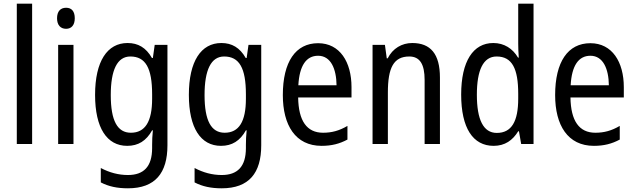

<svg xmlns="http://www.w3.org/2000/svg" viewBox="-20 -780 3442 1040"><path d="M154 0V-760H71V0Z M338 -738C308 -738 289 -719 289 -681C289 -644 308 -624 338 -624C367 -624 385 -644 385 -681C385 -719 368 -738 338 -738ZM378 -537H295V0H378Z M671 -547C561 -547 495 -448 495 -266C495 -87 559 10 669 10C729 10 772 -17 804 -74H808C805 -48 804 -15 804 5V22C804 123 758 168 673 168C622 168 573 155 526 130V208C568 230 615 240 673 240C821 240 887 157 887 7V-537H818L808 -466H803C771 -522 728 -547 671 -547ZM686 -474C768 -474 804 -412 804 -269V-245C804 -121 766 -61 689 -61C616 -61 580 -126 580 -265C580 -401 615 -474 686 -474Z M1179 -547C1069 -547 1003 -448 1003 -266C1003 -87 1067 10 1177 10C1237 10 1280 -17 1312 -74H1316C1313 -48 1312 -15 1312 5V22C1312 123 1266 168 1181 168C1130 168 1081 155 1034 130V208C1076 230 1123 240 1181 240C1329 240 1395 157 1395 7V-537H1326L1316 -466H1311C1279 -522 1236 -547 1179 -547ZM1194 -474C1276 -474 1312 -412 1312 -269V-245C1312 -121 1274 -61 1197 -61C1124 -61 1088 -126 1088 -265C1088 -401 1123 -474 1194 -474Z M1703 -546C1581 -546 1512 -445 1512 -265C1512 -102 1580 10 1722 10C1776 10 1819 -1 1862 -24V-98C1818 -72 1777 -61 1730 -61C1642 -61 1597 -125 1595 -252H1884V-308C1884 -444 1821 -546 1703 -546ZM1703 -478C1772 -478 1802 -407 1803 -318H1596C1602 -425 1639 -478 1703 -478Z M2213 -547C2157 -547 2107 -518 2080 -464H2075L2065 -537H1998V0H2081V-279C2081 -413 2112 -474 2197 -474C2255 -474 2280 -431 2280 -347V0H2363V-360C2363 -488 2312 -547 2213 -547Z M2654 10C2715 10 2757 -20 2787 -69H2791L2803 0H2870V-760H2787V-543C2787 -523 2788 -494 2790 -468H2786C2757 -517 2711 -547 2652 -547C2543 -547 2478 -448 2478 -268C2478 -86 2542 10 2654 10ZM2671 -60C2598 -60 2563 -132 2563 -267C2563 -399 2597 -474 2670 -474C2754 -474 2787 -408 2787 -272V-246C2787 -122 2751 -60 2671 -60Z M3178 -546C3056 -546 2987 -445 2987 -265C2987 -102 3055 10 3197 10C3251 10 3294 -1 3337 -24V-98C3293 -72 3252 -61 3205 -61C3117 -61 3072 -125 3070 -252H3359V-308C3359 -444 3296 -546 3178 -546ZM3178 -478C3247 -478 3277 -407 3278 -318H3071C3077 -425 3114 -478 3178 -478Z"/></svg>

Font: Noto Sans Lao Looped Condensed
Style: Regular
Weight: 400
Width: 3
Designer: Mark Frömberg, Ben Mitchell
Foundry: The Fontpad Ltd
Version: Version 1.003